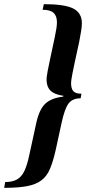

<svg xmlns="http://www.w3.org/2000/svg" viewBox="-67 -774 414 924"><path d="M-47 130 -42 102Q-7 102 15 89.5Q37 77 50.5 48.5Q64 20 74 -28L108 -184Q122 -247 150.5 -274.5Q179 -302 237 -309L238 -313Q195 -319 176 -338Q157 -357 157 -391Q157 -397 158 -405Q159 -413 162.5 -433Q166 -453 174.5 -491.5Q183 -530 197 -597Q202 -621 204.5 -637.5Q207 -654 207 -667Q207 -697 191 -712Q175 -727 138 -727L144 -754Q244 -754 285.5 -733Q327 -712 327 -662Q327 -645 323 -622Q319 -599 314 -572Q301 -512 293 -475.5Q285 -439 281.5 -419.5Q278 -400 276.5 -390.5Q275 -381 275 -375Q275 -347 286 -335Q297 -323 325 -323L321 -301Q282 -301 263 -276Q244 -251 229 -181L201 -52Q189 1 174.5 36.5Q160 72 134 92.5Q108 113 65 121.5Q22 130 -47 130Z"/></svg>

Font: Libre Bodoni Medium
Style: Italic
Weight: 500
Italic angle: -13°
Designer: Pablo Impallari, Rodrigo Fuenzalida
Foundry: Impallari Type
Version: Version 2.005;gftools[0.9.23]